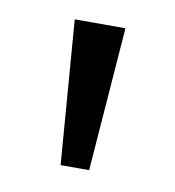

<svg xmlns="http://www.w3.org/2000/svg" viewBox="-44 -754 309 339"><g transform="rotate(10 110.5 -585.0)"><path d="M155.8 -713.9 136.2 -456.1H85L64.9 -713.9Z"/></g></svg>

Font: f0_52653 
Style: Regular
Weight: 400
Foundry: Ascender Corporation
Version: Version 1.10